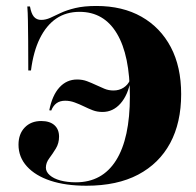

<svg xmlns="http://www.w3.org/2000/svg" viewBox="-20 -602 648 634"><path d="M265.3 11.3Q196.8 11.3 146.8 -5.2Q96.8 -21.8 69 -52.4Q41.1 -83.1 41.1 -124.2Q41.1 -159.7 61.7 -181Q82.3 -202.4 116.1 -202.4Q144.4 -202.4 159.7 -188.7Q175 -175 175 -150.8Q175 -129 164.5 -111.7Q154 -94.4 142.7 -79.4Q131.5 -64.5 131.5 -48.4Q131.5 -34.7 144.4 -23.4Q157.3 -12.1 179.8 -6Q202.4 0 230.6 0Q317.7 0 363.3 -72.6Q408.9 -145.2 408.9 -283.9Q408.9 -419.4 366.1 -491.1Q323.4 -562.9 242.7 -562.9Q198.4 -562.9 165.7 -540.7Q133.1 -518.5 111.7 -475.4Q90.3 -432.3 82.3 -369.4H73.4Q73.4 -428.2 73 -467.7Q72.6 -507.3 72.2 -533.9Q71.8 -560.5 70.2 -580.6H79Q83.1 -557.3 91.9 -546.8Q100.8 -536.3 116.1 -536.3Q130.6 -536.3 146 -543.1Q161.3 -550 180.6 -559.3Q200 -568.5 228.6 -575.4Q257.3 -582.3 298.4 -582.3Q384.7 -582.3 447.2 -546.8Q509.7 -511.3 544 -446.4Q578.2 -381.5 578.2 -291.1Q578.2 -196.8 541.9 -129.4Q505.6 -62.1 436.3 -25.4Q366.9 11.3 265.3 11.3ZM234.7 -339.5Q252.4 -339.5 267.3 -333.9Q282.3 -328.2 296.8 -321.4Q311.3 -314.5 325 -308.9Q338.7 -303.2 354.8 -303.2Q373.4 -303.2 387.9 -312.5Q402.4 -321.8 408.9 -337.1L411.3 -336.3Q402.4 -287.9 377.8 -260.1Q353.2 -232.3 318.5 -232.3Q300.8 -232.3 286.3 -237.9Q271.8 -243.5 256.9 -250.8Q241.9 -258.1 226.6 -263.7Q211.3 -269.4 195.2 -269.4Q178.2 -269.4 166.9 -261.3Q155.6 -253.2 149.2 -237.1L142.7 -237.9Q152.4 -287.1 176.2 -313.3Q200 -339.5 234.7 -339.5Z"/></svg>

Font: Playfair 144pt SemiCondensed Black
Style: Regular
Weight: 900
Width: 4
Designer: Claus Eggers Sørensen
Foundry: Claus Eggers Sørensen
Version: Version 2.203